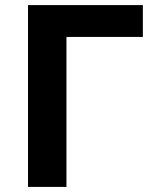

<svg xmlns="http://www.w3.org/2000/svg" viewBox="-20 -734 601 754"><path d="M541 -714V-589H241V0H90V-714Z"/></svg>

Font: Noto IKEA Simplified Chinese
Style: Bold
Weight: 700
Designer: Monotype Design Team
Foundry: Monotype Imaging Inc.
Version: Version 1.100